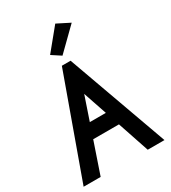

<svg xmlns="http://www.w3.org/2000/svg" viewBox="-223 -1052 1032 1162"><g transform="rotate(-30 292.5 -470.5)"><path d="M355 -941 233 -792 296 -751 444 -896ZM323 -700H262L10 0H129L204 -220H384L458 0H575ZM350 -320H238L294 -485Z"/></g></svg>

Font: Mint Spirit No2
Style: Bold
Weight: 700
Designer: HARENDAL Hirwen
Foundry: Arkandis Digital Foundry.
Version: Version 1.004;FFEdit